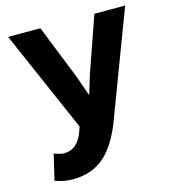

<svg xmlns="http://www.w3.org/2000/svg" viewBox="-105 -576 765 862"><g transform="rotate(-15 278.0 -144.5)"><path d="M74 68 46 187 59 191C78 197 100 202 128 202C255 202 319 125 366 12L556 -491H413L325 -239C315 -208 306 -178 296 -144C285 -176 273 -210 262 -240L162 -491H12L218 -19L209 6C192 52 164 79 120 79C111 79 98 76 90 73Z"/></g></svg>

Font: Falling Sky
Style: Bd+
Weight: 400
Designer: Paul D. Hunt
Foundry: Adobe Systems Incorporated
Version: Version 1.02